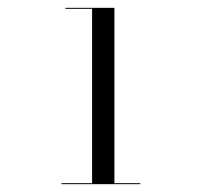

<svg xmlns="http://www.w3.org/2000/svg" viewBox="-20 -926 570 490"><path d="M137 -458.5V-456H338V-458.5H272V-906H147V-903.5H215V-458.5Z"/></svg>

Font: Bodoni* 36pt
Style: Regular
Weight: 400
Version: Version 2.3